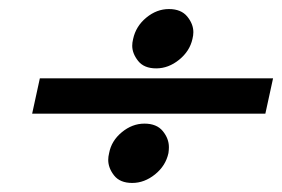

<svg xmlns="http://www.w3.org/2000/svg" viewBox="-20 -470 623 424"><path d="M353 -450Q380 -450 393.5 -433.5Q407 -417 407 -399Q407 -392 405 -384Q399 -357 375.5 -338Q352 -319 325 -319Q298 -319 285 -335.5Q272 -352 272 -369Q272 -376 274 -384Q280 -412 303 -431Q326 -450 353 -450ZM68 -297H583L566 -219H51ZM299 -197Q326 -197 339.5 -180.5Q353 -164 353 -145Q353 -139 352 -132Q346 -104 322.5 -85Q299 -66 272 -66Q245 -66 232 -82.5Q219 -99 219 -117Q219 -124 221 -132Q226 -159 249 -178Q272 -197 299 -197Z"/></svg>

Font: New Athena Unicode
Style: Bold Italic
Weight: 700
Designer: J. Rusten 1997; rev. by R. Hancock 2001, 2002, rev. by D. Mastronarde 2002-2021
Foundry: Society for Classical Studies (formerly American Philological Association)
Version: Version 5.008